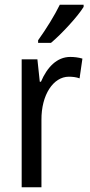

<svg xmlns="http://www.w3.org/2000/svg" viewBox="-20 -786 377 806"><path d="M331 -757V-766H231C209 -721 175 -666 140 -617V-606H194C237 -642 306 -716 331 -757ZM275 -547C219 -547 178 -504 152 -443H147L137 -537H71V0H154V-282C153 -388 204 -464 269 -464C285 -464 301 -462 314 -457L326 -540C309 -545 291 -547 275 -547Z"/></svg>

Font: Noto Sans Kannada Condensed
Style: Regular
Weight: 400
Width: 3
Designer: Jelle Bosma - Monotype Design Team
Foundry: Monotype Imaging Inc.
Version: Version 2.005